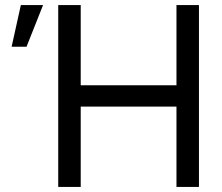

<svg xmlns="http://www.w3.org/2000/svg" viewBox="-20 -740 878 760"><path d="M150.5 -720 85 -555H26L62.5 -720ZM299.5 0V-318H678.5V0H767.5V-720H678.5V-402.5H299.5V-720H210.5V0Z"/></svg>

Font: Hauora Medium
Style: Regular
Weight: 500
Designer: Wayne Shih
Foundry: WCYS
Version: Version 1.001;hotconv 1.0.109;makeotfexe 2.5.65596